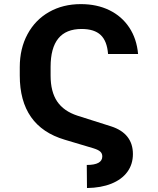

<svg xmlns="http://www.w3.org/2000/svg" viewBox="-20 -737 775 943"><path d="M482.4 31.2Q482.4 16.6 472.4 7.6Q462.4 -1.5 438.5 -8.8L297.9 -50.8Q77.1 -116.2 77.1 -366.2V-407.2Q77.1 -498.5 115 -568.8Q152.8 -639.2 220.9 -678Q289.1 -716.8 377 -716.8Q456.1 -716.8 517.1 -687Q578.1 -657.2 614.7 -602.1Q651.4 -546.9 658.2 -471.7H510.7Q505.9 -535.6 474.4 -565.2Q442.9 -594.7 380.9 -594.7Q304.2 -594.7 266.4 -548.1Q228.5 -501.5 228.5 -408.2V-366.2Q228.5 -286.6 260.7 -238.8Q293 -190.9 360.4 -168.9L526.4 -116.2Q579.1 -99.1 606 -64.9Q632.8 -30.8 632.8 19.5Q632.8 69.8 605.5 107.2Q578.1 144.5 527.3 165Q476.6 185.5 407.2 186.5L406.2 73.2Q482.4 73.2 482.4 31.2Z"/></svg>

Font: Pretendard
Style: Bold
Weight: 700
Designer: Base glyphs from Inter by Rasmus Andersson; Hangeul glyphs from Noto Sans CJK(Source Han Sans) by Jang Soo-young and Kan
Foundry: Kil Hyung-jin
Version: Version 1.309